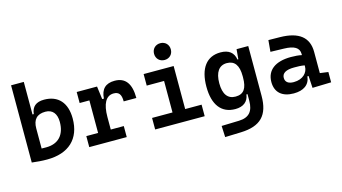

<svg xmlns="http://www.w3.org/2000/svg" viewBox="-102 -1138 3134 1759"><g transform="rotate(-15 1465.0 -258.5)"><path d="M218.3 9.8C424.3 9.8 541.5 -100.6 541.5 -293C541.5 -442.4 465.3 -527.3 332 -527.3C255.9 -527.3 214.8 -493.2 207.5 -423.8H195.3V-732.4H74.7V0C123 5.9 169.4 9.8 218.3 9.8ZM195.3 -291C195.3 -376 235.4 -417.5 314.9 -417.5C381.8 -417.5 419.4 -372.6 419.4 -293C419.4 -170.4 354 -100.1 238.8 -100.1C224.6 -100.1 210 -100.1 195.3 -100.6Z M852.1 -222.7C852.1 -347.2 888.7 -417.5 962.4 -417.5C1011.7 -417.5 1033.2 -390.1 1033.2 -323.2H1153.3C1153.3 -459.5 1102.5 -527.3 1001 -527.3C915 -527.3 870.1 -483.9 864.7 -394.5H848.6L832.5 -517.6H639.6V-413.1H731.9V-104.5H620.1V0H975.6V-104.5H852.1Z M1245.1 0H1714.8V-109.4H1559.1V-517.6H1274.4V-408.2H1439V-109.4H1245.1ZM1494.1 -592.3C1540.5 -592.3 1573.7 -625.5 1573.7 -671.9C1573.7 -718.3 1540.5 -751.5 1494.1 -751.5C1447.8 -751.5 1414.6 -718.3 1414.6 -671.9C1414.6 -625.5 1447.8 -592.3 1494.1 -592.3Z M1846.7 233.4 1998 228.5C2185.1 222.2 2266.6 138.7 2266.6 -45.9V-517.6H2155.8L2147.5 -423.8H2139.2C2128.4 -491.2 2084 -527.3 2004.9 -527.3C1873 -527.3 1799.8 -431.2 1799.8 -256.3C1799.8 -83.5 1873 9.8 2004.4 9.8C2079.6 9.8 2127 -26.4 2135.7 -93.8H2146V-30.3C2145.5 68.4 2104 118.7 2007.8 121.6L1841.8 126.5ZM2146 -265.6V-251.5C2146 -148.4 2113.3 -100.1 2035.6 -100.1C1960.9 -100.1 1921.9 -153.3 1921.9 -256.3C1921.9 -360.4 1961.9 -417.5 2035.6 -417.5C2108.9 -417.5 2146 -368.2 2146 -265.6Z M2736.3 4.9 2914.1 0V-97.7L2835.9 -108.4V-309.6C2835.9 -446.3 2749 -518.6 2568.4 -521L2459 -522.5L2449.2 -413.6L2578.1 -410.2C2672.4 -407.7 2720.2 -380.9 2720.2 -320.3V-310.1C2690.4 -316.4 2658.2 -319.3 2617.7 -319.3C2469.7 -319.3 2385.7 -256.8 2385.7 -143.6C2385.7 -45.4 2448.7 9.8 2558.1 9.8C2650.9 9.8 2710 -29.8 2718.3 -109.4H2729.5ZM2720.2 -212.9V-200.2C2720.2 -146.5 2674.8 -90.3 2584.5 -90.3C2533.2 -90.3 2505.4 -111.8 2505.4 -151.4C2505.4 -196.3 2545.4 -219.2 2620.6 -219.2C2654.8 -219.2 2685.1 -219.2 2720.2 -212.9Z"/></g></svg>

Font: Cascadia Code PL SemiBold
Style: Regular
Weight: 600
Monospace: yes
Designer: Aaron Bell
Foundry: Saja Typeworks
Version: Version 2404.023